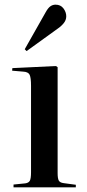

<svg xmlns="http://www.w3.org/2000/svg" viewBox="-20 -803 373 823"><path d="M38 0V-12L88 -17Q103 -19 108 -28.5Q113 -38 113 -65V-435Q113 -470 107 -482.5Q101 -495 79 -496L32 -500L33 -511L220 -520L227 -515V-61Q227 -38 232 -29Q237 -20 253 -18L305 -11V0ZM94 -584 86 -592 176 -751Q186 -769 196 -776Q206 -783 218 -783Q240 -783 252 -767Q264 -751 264 -733Q264 -717 253 -703.5Q242 -690 227 -680Z"/></svg>

Font: Literata 72pt Medium
Style: Regular
Weight: 500
Designer: Latin by Veronika Burian and Jose Scaglione. Greek by Irene Vlachou. Cyrillic by Vera Evstafieva.
Foundry: TypeTogether
Version: Version 3.002